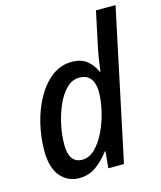

<svg xmlns="http://www.w3.org/2000/svg" viewBox="-115 -844 787 937"><g transform="rotate(-15 279.0 -375.0)"><path d="M170 10Q112 10 75 -33.5Q38 -77 38 -164Q38 -230 54 -297.5Q70 -365 101.5 -422Q133 -479 178 -513.5Q223 -548 280 -548Q326 -548 355 -525Q384 -502 399 -466H403Q406 -492 410.5 -521.5Q415 -551 421 -580L459 -760H558L397 0H318L326 -84H323Q291 -42 254.5 -16Q218 10 170 10ZM207 -73Q242 -73 272 -102.5Q302 -132 324 -178.5Q346 -225 358 -277Q370 -329 370 -373Q370 -415 351.5 -439.5Q333 -464 294 -464Q259 -464 230.5 -436Q202 -408 182 -363Q162 -318 151 -266.5Q140 -215 140 -167Q140 -73 207 -73Z"/></g></svg>

Font: Noto Sans SemiCondensed Medium
Style: Italic
Weight: 500
Width: 4
Italic angle: -12°
Designer: Monotype Design Team
Foundry: Monotype Imaging Inc.
Version: Version 2.013; ttfautohint (v1.8.4.7-5d5b)